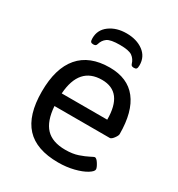

<svg xmlns="http://www.w3.org/2000/svg" viewBox="-172 -831 883 950"><g transform="rotate(30 269.5 -355.5)"><path d="M55 -258Q55 -391 114 -460Q173 -529 288 -529Q390 -529 442 -462.5Q494 -396 494 -268Q494 -259 482 -243Q470 -227 461 -227H145Q151 -144 188 -105Q225 -66 299 -66Q341 -66 371.5 -76.5Q402 -87 422 -97.5Q442 -108 445 -108Q455 -108 467.5 -88Q480 -68 480 -58Q480 -46 455 -30.5Q430 -15 388.5 -4.5Q347 6 300 6Q175 6 115 -59Q55 -124 55 -258ZM405 -299Q405 -457 285 -457Q156 -457 145 -299ZM409 -612Q409 -597 405 -592Q401 -587 391 -587Q383 -587 378.5 -589.5Q374 -592 372 -599Q365 -623 346 -637Q327 -651 275 -651Q222 -651 203 -637.5Q184 -624 177 -599Q175 -592 170.5 -589.5Q166 -587 158 -587Q148 -587 144 -592Q140 -597 140 -612Q140 -660 179 -688.5Q218 -717 275 -717Q333 -717 371 -689Q409 -661 409 -612Z"/></g></svg>

Font: Asap-Regular
Style: Regular
Weight: 400
Designer: Pablo Cosgaya
Foundry: Omnibus-Type
Version: Version 2.000; ttfautohint (v1.8)